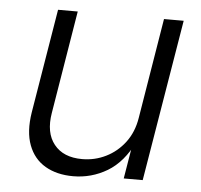

<svg xmlns="http://www.w3.org/2000/svg" viewBox="-44 -587 670 640"><g transform="rotate(5 290.5 -267.0)"><path d="M223.1 7.3Q168.5 7.3 129.6 -15.4Q90.8 -38.1 74 -82.8Q57.1 -127.4 67.4 -192.4L125 -541H190.9L134.3 -196.8Q123 -129.9 154.1 -91.1Q185.1 -52.2 248 -52.2Q290.5 -52.2 327.6 -70.6Q364.7 -88.9 390.6 -123Q416.5 -157.2 424.3 -205.1L479.5 -541H545.4L455.6 0H392.1L413.1 -126.5H424.3Q389.6 -55.2 336.9 -23.9Q284.2 7.3 223.1 7.3Z"/></g></svg>

Font: Inter 17pt Light
Style: Italic
Weight: 300
Italic angle: -9.3988°
Version: Version 4.001;git-66647c0bb